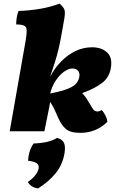

<svg xmlns="http://www.w3.org/2000/svg" viewBox="-20 -730 651 1068"><path d="M34 0 123 -506Q129 -542 128.5 -561Q128 -580 115 -587Q102 -594 70 -594Q70 -612 73 -632Q76 -652 83 -669Q145 -671 203.5 -681Q262 -691 311 -710Q336 -689 339.5 -672.5Q343 -656 337 -622Q327 -563 319.5 -523.5Q312 -484 304.5 -452.5Q297 -421 286.5 -387.5Q276 -354 260 -306H261Q284 -351 319.5 -387.5Q355 -424 399 -445.5Q443 -467 492 -467Q544 -467 575 -439Q606 -411 597 -354Q589 -301 549 -269.5Q509 -238 437 -212Q451 -197 460 -184Q469 -171 481 -150Q492 -130 500 -120Q508 -110 522 -110Q534 -110 545 -118Q556 -108 566 -88.5Q576 -69 577 -52Q544 -20 506.5 -5.5Q469 9 427 9Q371 9 346 -13Q321 -35 305 -72Q290 -107 281.5 -124.5Q273 -142 259 -163Q257 -149 253 -129L227 0ZM382 -349Q362 -349 337.5 -332Q313 -315 291.5 -284Q270 -253 259 -210Q340 -225 377.5 -245.5Q415 -266 421 -302Q425 -322 415 -335.5Q405 -349 382 -349ZM192 318Q152 313 135 282Q160 265 176 245Q192 225 195 207Q198 187 183.5 177.5Q169 168 136 164Q139 108 167 68Q207 67 240 59.5Q273 52 298 37Q326 45 335.5 64Q345 83 339 121Q329 185 290 233Q251 281 192 318Z"/></svg>

Font: Vollkorn Black
Style: Italic
Weight: 900
Italic angle: -11°
Designer: Friedrich Althausen
Foundry: Friedrich Althausen
Version: Version 5.000; ttfautohint (v1.8.3)